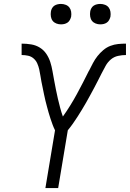

<svg xmlns="http://www.w3.org/2000/svg" viewBox="-20 -957 661 977"><path d="M211 0 260 -294Q253 -308 247.5 -323Q242 -338 237 -353Q232 -368 227.5 -383.5Q223 -399 219 -414.5Q215 -430 211 -445.5Q207 -461 204 -477Q201 -493 197.5 -509Q194 -525 191 -540.5Q188 -556 185.5 -572.5Q183 -589 179.5 -604.5Q176 -620 169.5 -634.5Q163 -649 151 -659.5Q139 -670 123 -673.5Q107 -677 90 -677V-735Q115 -735 139 -731Q163 -727 183 -714.5Q203 -702 216 -682.5Q229 -663 236 -641Q243 -619 247 -595.5Q251 -572 255.5 -548.5Q260 -525 264.5 -501.5Q269 -478 274.5 -455Q280 -432 286 -409Q292 -386 300 -364Q339 -419 371 -478Q403 -537 432 -596L433 -597L434 -599Q443 -617 453 -636Q463 -655 476 -671.5Q489 -688 505.5 -702Q522 -716 541.5 -723.5Q561 -731 581 -733Q601 -735 621 -735V-677Q601 -677 580.5 -672.5Q560 -668 544 -654.5Q528 -641 517.5 -622Q507 -603 497.5 -584.5Q488 -566 478.5 -547Q469 -528 459 -509.5Q449 -491 439 -472.5Q429 -454 418.5 -435.5Q408 -417 397 -399Q386 -381 374.5 -363Q363 -345 351 -328Q339 -311 325 -294L276 0ZM490 -833Q478 -833 466.5 -837.5Q455 -842 448 -851Q441 -860 439 -872.5Q437 -885 439 -898Q440 -906 444.5 -914.5Q449 -923 456.5 -928Q464 -933 473 -935Q482 -937 490 -937Q503 -937 514.5 -932.5Q526 -928 533 -919Q540 -910 542 -897.5Q544 -885 542 -872Q540 -864 535.5 -855.5Q531 -847 523.5 -842Q516 -837 507.5 -835Q499 -833 490 -833ZM290 -833Q278 -833 266.5 -837.5Q255 -842 248 -851Q241 -860 239 -872.5Q237 -885 239 -898Q240 -906 244.5 -914.5Q249 -923 256.5 -928Q264 -933 273 -935Q282 -937 290 -937Q303 -937 314.5 -932.5Q326 -928 333 -919Q340 -910 342 -897.5Q344 -885 342 -872Q340 -864 335.5 -855.5Q331 -847 323.5 -842Q316 -837 307.5 -835Q299 -833 290 -833Z"/></svg>

Font: Iosevka Curly LtExObl
Style: Regular
Weight: 300
Width: 7
Italic angle: -9°
Monospace: yes
Designer: Belleve Invis
Foundry: Belleve Invis
Version: Version 11.1.0; ttfautohint (v1.8.3)